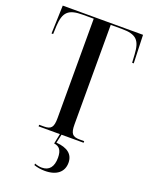

<svg xmlns="http://www.w3.org/2000/svg" viewBox="-171 -804 884 1126"><g transform="rotate(20 270.5 -240.5)"><path d="M129 0H262L249 63C282 67 299 87 299 134C299 191 275 221 229 221C215 221 200 218 184 212V222C204 229 228 233 252 233C327 233 367 197 367 141C367 88 330 59 260 54L272 0H410V-10H382C337 -10 323 -25 323 -84V-704H392C482 -704 509 -677 514 -589L517 -538H527L521 -714H20L14 -538H24L26 -589C31 -677 59 -704 149 -704H217V-84C217 -25 203 -10 158 -10H129Z"/></g></svg>

Font: Noto Serif Display Condensed Medium
Style: Regular
Weight: 500
Width: 3
Designer: Monotype Design Team
Foundry: Monotype Imaging Inc.
Version: Version 2.009